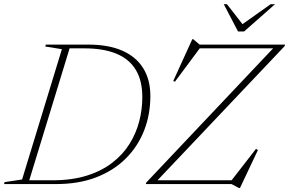

<svg xmlns="http://www.w3.org/2000/svg" viewBox="-52 -904 1420 943"><path d="M205 -18.5Q301.5 -18.5 374.5 -41.5Q447.5 -64.5 499.5 -104.8Q551.5 -145 584 -197Q616.5 -249 631.8 -308Q647 -367 647 -427Q647 -507 615.5 -560Q584 -613 520.8 -639.8Q457.5 -666.5 362 -666.5H254L269 -685H380.5Q481.5 -685 549.5 -654.8Q617.5 -624.5 652 -568Q686.5 -511.5 686.5 -433Q686.5 -341.5 655.8 -263Q625 -184.5 565.5 -125.2Q506 -66 420.2 -33Q334.5 0 224 0H59.5L57 -18.5ZM252 -662.5 170.5 -675.5 173 -685H295.5L86 0H-32L-29.5 -9.5L56.5 -22.5ZM1348 -685 1346 -677.5 714 -10.5 708 -18.5H1085.5L1205 -172.5L1215 -167.5L1126.5 19.5H1122L1085 0H664L666.5 -7.5L1296 -673.5L1316 -666.5H929L807 -502.5L799 -506.5L892.5 -711.5H897L928.5 -685ZM1299 -883.5 1147 -749.5H1117L1047 -883.5H1062.5L1146 -776.5H1126.5L1277.5 -883.5Z"/></svg>

Font: Newsreader 36pt ExtraLight
Style: Italic
Weight: 250
Italic angle: -17°
Designer: Hugues Gentile
Foundry: Production Type
Version: Version 1.003